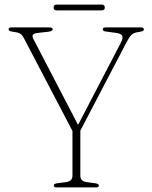

<svg xmlns="http://www.w3.org/2000/svg" viewBox="-20 -820 664 840"><path d="M412.5 -8.5Q412.5 0 400.5 0H227.5Q215.5 0 215.5 -8.5Q215.5 -16 229 -18L270.5 -23.5Q297 -27.5 297 -51.5V-247L83.5 -655Q73.5 -674.5 55 -678L34.5 -681.5Q23.5 -683 20.5 -685.8Q17.5 -688.5 17.5 -691.5Q17.5 -700 30 -700H195.5Q210.5 -700 210.5 -692Q210.5 -683.5 190.5 -681L149 -676.5Q130 -674.5 124.8 -668.8Q119.5 -663 125.5 -650.5L321.5 -273.5L509.5 -634.5Q519.5 -654 514.5 -663.8Q509.5 -673.5 485.5 -676.5L443.5 -682Q429.5 -683.5 429.5 -691.5Q429.5 -700 441.5 -700H597Q609.5 -700 609.5 -691.5Q609.5 -688.5 606.5 -685.5Q603.5 -682.5 592 -681L584 -679.5Q565 -677 555.5 -667.8Q546 -658.5 533.5 -635L331.5 -248.5V-51.5Q331.5 -27.5 357.5 -23.5L398.5 -18Q412.5 -15.5 412.5 -8.5ZM214.5 -787Q214.5 -800 228.5 -800H424.5Q438.5 -800 438.5 -787Q438.5 -774.5 424.5 -774.5H228.5Q214.5 -774.5 214.5 -787Z"/></svg>

Font: Fraunces 72pt Soft Thin
Style: Regular
Weight: 100
Version: Version 1.000;[b76b70a41]